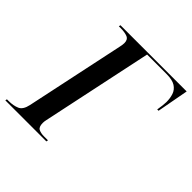

<svg xmlns="http://www.w3.org/2000/svg" viewBox="-207 -866 1019 1019"><g transform="rotate(45 302.5 -357.0)"><path d="M-21 0 -19 -10H-6Q29 -10 54.5 -21Q80 -32 89 -75L207 -632Q211 -650 211 -662Q211 -688 191.5 -696Q172 -704 140 -704H127L129 -714H626L593 -536H583Q586 -553 588 -571Q590 -589 590 -598Q590 -627 582 -651Q574 -675 551.5 -689.5Q529 -704 484 -704H339L207 -80Q204 -67 204 -56Q204 -26 219.5 -18Q235 -10 259 -10H289L287 0Z"/></g></svg>

Font: Noto Serif Display Medium
Style: Italic
Weight: 500
Italic angle: -12°
Designer: Monotype Design Team
Foundry: Monotype Imaging Inc.
Version: Version 2.009